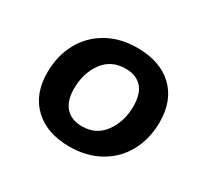

<svg xmlns="http://www.w3.org/2000/svg" viewBox="-104 -703 771 732"><g transform="rotate(30 282.0 -337.0)"><path d="M59 -312Q59 -385 90 -442.5Q121 -500 178 -532.5Q235 -565 311 -565Q411 -565 468 -511Q525 -457 525 -362Q525 -289 494 -231.5Q463 -174 405.5 -141.5Q348 -109 272 -109Q174 -109 116.5 -163Q59 -217 59 -312ZM408 -364Q408 -419 383 -446.5Q358 -474 311 -474Q248 -474 213 -426Q178 -378 178 -310Q178 -256 203.5 -228Q229 -200 276 -200Q338 -200 373 -248.5Q408 -297 408 -364Z"/></g></svg>

Font: FiraGO Medium
Style: Italic
Weight: 500
Italic angle: -8°
Designer: bBox Type GmbH
Foundry: bBox Type GmbH
Version: Version 1.001